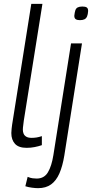

<svg xmlns="http://www.w3.org/2000/svg" viewBox="-20 -760 479 1000"><path d="M143 -740H201L104 -132Q103 -120 101 -107.5Q99 -95 99 -84Q99 -73 103 -63.5Q107 -54 117 -48Q127 -42 145 -42Q158 -42 170.5 -44Q183 -46 198 -51V-4Q181 2 160.5 6Q140 10 119 10Q77 10 58 -11Q39 -32 39 -67Q39 -78 40.5 -89.5Q42 -101 43 -110ZM409 -726Q425 -726 432 -721Q439 -716 439 -703Q438 -685 433.5 -674.5Q429 -664 420 -659.5Q411 -655 396 -655Q382 -655 374.5 -660Q367 -665 367 -678Q369 -696 372.5 -706.5Q376 -717 385 -721.5Q394 -726 409 -726ZM407 -534 315 50Q306 105 289.5 143Q273 181 246 200.5Q219 220 178 220Q165 220 146 217.5Q127 215 112 210L124 161Q138 167 149.5 168.5Q161 170 171 170Q210 170 229.5 137.5Q249 105 258 48L350 -534Z"/></svg>

Font: Georama ExtraCondensed Thin Light
Style: Italic
Weight: 300
Italic angle: -9°
Version: Version 1.001